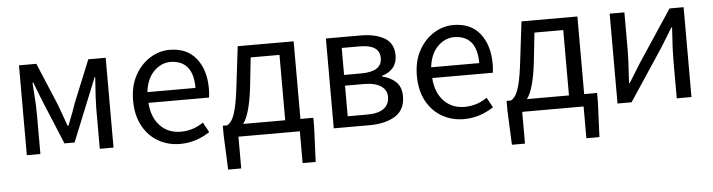

<svg xmlns="http://www.w3.org/2000/svg" viewBox="-46 -760 4294 1156"><g transform="rotate(-5 2100.5 -182.5)"><path d="M616 0H533V-245Q533 -295 543 -432H539Q522 -387 503 -342L385 -51H324L219 -304Q193 -367 169 -432H164L168 -372Q174 -294 174 -245V0H92V-543H197L304 -288L327 -225L352 -155H357L370 -188Q390 -237 407 -288L511 -543H616Z M1018 13Q946 13 887 -20.5Q828 -54 793 -118Q758 -182 758 -271Q758 -359 793 -423Q828 -487 884 -522Q940 -557 1003 -557Q1107 -557 1163 -487.5Q1219 -418 1219 -302Q1219 -272 1215 -250H849Q855 -162 903.5 -111Q952 -60 1029 -60Q1102 -60 1165 -103L1198 -43Q1114 13 1018 13ZM1139 -315Q1139 -480 1004 -484Q946 -484 902 -440Q858 -396 848 -315Z M1660 -74V-469H1486L1466 -285Q1447 -128 1406 -74ZM1821 192H1742V0H1371V192H1292L1283 -17V-74H1309Q1324 -81 1337.5 -101.5Q1351 -122 1363 -169Q1375 -216 1385 -302L1414 -543H1752V-74H1830V-17Z M2164 0H1947V-543H2156Q2245 -543 2300.5 -511Q2356 -479 2356 -405Q2356 -360 2331.5 -331Q2307 -302 2265 -290V-285Q2312 -275 2345.5 -244.5Q2379 -214 2379 -156Q2379 -74 2319 -37Q2259 0 2164 0ZM2140 -315Q2266 -315 2266 -397Q2266 -478 2146 -478H2037V-315ZM2154 -65Q2222 -65 2255.5 -90Q2289 -115 2289 -161Q2289 -202 2253.5 -226Q2218 -250 2148 -250H2037V-65Z M2733 13Q2661 13 2602 -20.5Q2543 -54 2508 -118Q2473 -182 2473 -271Q2473 -359 2508 -423Q2543 -487 2599 -522Q2655 -557 2718 -557Q2822 -557 2878 -487.5Q2934 -418 2934 -302Q2934 -272 2930 -250H2564Q2570 -162 2618.5 -111Q2667 -60 2744 -60Q2817 -60 2880 -103L2913 -43Q2829 13 2733 13ZM2854 -315Q2854 -480 2719 -484Q2661 -484 2617 -440Q2573 -396 2563 -315Z M3375 -74V-469H3201L3181 -285Q3162 -128 3121 -74ZM3536 192H3457V0H3086V192H3007L2998 -17V-74H3024Q3039 -81 3052.5 -101.5Q3066 -122 3078 -169Q3090 -216 3100 -302L3129 -543H3467V-74H3545V-17Z M4109 0H4020V-227Q4020 -297 4027 -390L4029 -428H4025L3953 -311L3747 0H3662V-543H3751V-316Q3751 -261 3746 -191L3742 -116H3746Q3782 -173 3818 -232L4024 -543H4109Z"/></g></svg>

Font: Source Han Sans & Saira Hybrid
Style: Regular
Weight: 400
Designer: Ryoko NISHIZUKA 西塚涼子 (kana & ideographs); Paul D. Hunt (Latin, Greek & Cyrillic); Wenlong ZHANG 张文龙 (bopomofo); Sandoll 
Foundry: Adobe Systems Incorporated
Version: Version 1.00;August 2, 2021;FontCreator 13.0.0.2675 64-bit